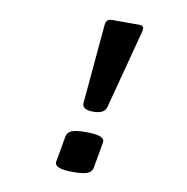

<svg xmlns="http://www.w3.org/2000/svg" viewBox="-73 -691 746 766"><g transform="rotate(10 300.0 -307.5)"><path d="M448.2 -605.5Q448.2 -601.1 446.8 -595.2L362.3 -274.4Q355 -246.1 309.1 -246.1Q263.2 -246.1 265.6 -274.4L294.4 -595.2Q296.4 -619.6 318.8 -619.6H431.2Q448.2 -619.6 448.2 -605.5ZM369.6 -134.8Q369.6 -131.8 369.1 -130.4L350.6 -25.9Q347.7 -9.3 329.8 -2.2Q312 4.9 272.5 4.9Q234.9 4.9 216.8 -1.5Q198.7 -7.8 198.7 -21.5Q198.7 -24.4 199.2 -25.9L217.8 -130.4Q220.7 -147 238.5 -154.1Q256.3 -161.1 295.9 -161.1Q333.5 -161.1 351.6 -154.8Q369.6 -148.4 369.6 -134.8Z"/></g></svg>

Font: Courier Prime Sans
Style: Bold Italic
Weight: 700
Italic angle: -10°
Designer: Alan Dague-Greene
Foundry: Quote-Unquote Apps
Version: Version 3.020